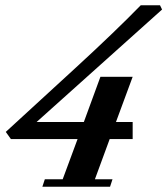

<svg xmlns="http://www.w3.org/2000/svg" viewBox="-20 -710 636 730"><path d="M141.1 0 150.4 -28.3H218.3L274.9 -181.2H21.5L2 -208.5L268.6 -453.1Q418 -590.3 515.1 -689.9H588.4L596.2 -673.8L119.1 -246.1H298.8L361.8 -418H484.4L420.9 -246.1H484.4V-181.2H397L340.8 -28.3H407.7L398.4 0Z"/></svg>

Font: Elstob 18pt ExtraBold
Style: Italic
Weight: 800
Italic angle: -20°
Designer: Peter S. Baker
Version: Version 1.015